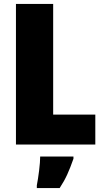

<svg xmlns="http://www.w3.org/2000/svg" viewBox="-20 -734 528 975"><path d="M61 -714H250V-152H464V0H61ZM353 72Q337 118 321.5 152Q306 186 283 221H167V207Q173 177 178.5 133Q184 89 184 61H353Z"/></svg>

Font: Noto Sans Display Black Narrow
Style: Regular
Weight: 900
Width: 4
Designer: Monotype Design team
Foundry: Monotype Imaging Inc.
Version: Version 1.000